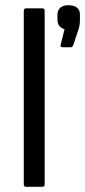

<svg xmlns="http://www.w3.org/2000/svg" viewBox="-20 -715 326 735"><path d="M80 0Q71 0 71 -9V-674Q71 -683 80 -683H142Q151 -683 151 -674V-9Q151 0 142 0ZM220 -534Q210 -534 212 -543L227 -603Q200 -612 200 -639V-660Q200 -676 211 -685.5Q222 -695 241 -695Q264 -695 275 -685.5Q286 -676 286 -660V-638Q286 -615 278 -595L260 -541Q257 -534 250 -534Z"/></svg>

Font: Sofia Sans Semi Condensed
Style: Regular
Weight: 400
Designer: Botio Nikoltchev, Ani Petrova
Foundry: lettersoup
Version: Version 4.100; ttfautohint (v1.8.4.7-5d5b)